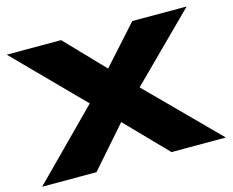

<svg xmlns="http://www.w3.org/2000/svg" viewBox="-97 -630 1174 969"><g transform="rotate(-15 490.0 -145.0)"><path d="M10 -490H294L486 -290L666 -490H950L615 -157L970 200H686L480 -12L294 200H10L351 -144Z"/></g></svg>

Font: Syne ExtraBold
Style: Regular
Weight: 800
Designer: Lucas Descroix
Foundry: Bonjour Monde
Version: Version 2.200; ttfautohint (v1.8.4)